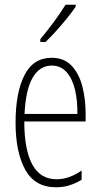

<svg xmlns="http://www.w3.org/2000/svg" viewBox="-20 -784 428 814"><path d="M199 -539Q252 -539 283.5 -505.5Q315 -472 329 -418Q343 -364 343 -303V-269H83Q83 -149 117 -86.5Q151 -24 220 -24Q273 -24 326 -61V-22Q304 -8 276.5 1Q249 10 218 10Q128 10 87 -64.5Q46 -139 46 -264Q46 -391 83.5 -465Q121 -539 199 -539ZM199 -506Q149 -506 119 -455.5Q89 -405 84 -301H308Q309 -357 298 -403.5Q287 -450 262.5 -478Q238 -506 199 -506ZM301 -756Q285 -732 262.5 -704.5Q240 -677 216 -650.5Q192 -624 173 -606H151V-618Q184 -658 209 -692Q234 -726 258 -764H301Z"/></svg>

Font: Noto Sans Khmer UI ExtraCondensed ExtraLight
Style: Regular
Weight: 200
Width: 2
Designer: Danh Hong and the Monotype Design Team
Foundry: Monotype Imaging Inc.
Version: Version 2.002; ttfautohint (v1.8.4.7-5d5b)